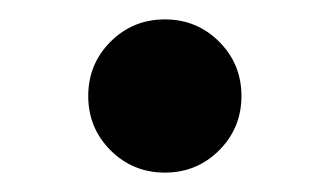

<svg xmlns="http://www.w3.org/2000/svg" viewBox="-20 -407 340 198"><path d="M229 -308Q229 -275 206 -252Q183 -229 150 -229Q117 -229 94 -252Q71 -275 71 -308Q71 -341 94 -364Q117 -387 150 -387Q183 -387 206 -364Q229 -341 229 -308Z"/></svg>

Font: Kaisei Tokumin Medium
Style: Regular
Weight: 500
Designer: Font-Kai, 金井和夫
Foundry: KAZUO KANAI
Version: Version 5.003